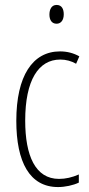

<svg xmlns="http://www.w3.org/2000/svg" viewBox="-20 -747 361 777"><path d="M209 -727C188 -727 180 -708 180 -688C180 -667 189 -651 209 -651C227 -651 238 -666 238 -689C238 -709 231 -727 209 -727ZM215 10C243 10 276 3 299 -8V-41C272 -29 245 -23 219 -23C123 -23 82 -117 82 -259C82 -423 136 -506 224 -506C247 -506 269 -500 288 -489L301 -519C278 -532 252 -539 223 -539C112 -539 46 -440 46 -258C46 -91 100 10 215 10Z"/></svg>

Font: Noto Sans Bengali ExtraCondensed ExtraLight
Style: Regular
Weight: 200
Width: 2
Designer: Joana Ranito - Universal Thirst; Jelle Bosma - Monotype Design Team
Foundry: Universal Thirst ehf.
Version: Version 3.000